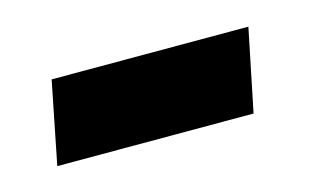

<svg xmlns="http://www.w3.org/2000/svg" viewBox="-32 -374 336 209"><g transform="rotate(-15 136.0 -269.5)"><path d="M14.2 -223.1 32.7 -315.9H254.4L235.4 -223.1Z"/></g></svg>

Font: Open Sans Condensed SemiBold
Style: Italic
Weight: 600
Width: 3
Italic angle: -12°
Designer: Monotype Design Team
Foundry: Monotype Imaging Inc.
Version: Version 3.000; ttfautohint (v1.8.4)